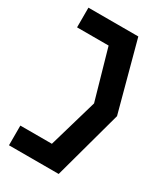

<svg xmlns="http://www.w3.org/2000/svg" viewBox="-182 -725 747 870"><g transform="rotate(30 192.0 -290.0)"><path d="M15 -33V70H275L373 -289L276 -650H15V-547H180L254 -287L180 -33Z"/></g></svg>

Font: Charger Sport
Style: Blk
Weight: 900
Designer: Jasper
Foundry: Cannot Into Space Fonts
Version: Version 1.1